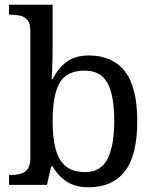

<svg xmlns="http://www.w3.org/2000/svg" viewBox="-20 -780 654 810"><path d="M355 10Q297 10 260.5 -14.5Q224 -39 202 -78H196L178 0H18V-42H26Q49 -42 67.5 -47Q86 -52 97 -67.5Q108 -83 108 -114V-650Q108 -680 96.5 -694.5Q85 -709 66.5 -713.5Q48 -718 26 -718H18V-760H202V-576Q202 -559 201.5 -532.5Q201 -506 200 -481.5Q199 -457 198 -446H202Q225 -492 261 -519Q297 -546 355 -546Q454 -546 506.5 -479.5Q559 -413 559 -269Q559 -124 506.5 -57Q454 10 355 10ZM339 -54Q405 -54 433.5 -109.5Q462 -165 462 -270Q462 -377 433.5 -429.5Q405 -482 338 -482Q260 -482 231 -429.5Q202 -377 202 -269Q202 -200 214.5 -152Q227 -104 257 -79Q287 -54 339 -54Z"/></svg>

Font: Noto Rashi Hebrew
Style: Regular
Weight: 400
Version: Version 1.006